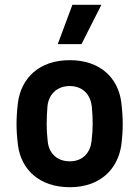

<svg xmlns="http://www.w3.org/2000/svg" viewBox="-20 -770 581 801"><path d="M271 11C398 11 471 -64 486 -164C490 -196 492 -224 492 -252C492 -281 490 -310 486 -343C473 -445 398 -519 271 -519C143 -519 69 -444 55 -343C51 -310 49 -281 49 -252C49 -224 51 -196 55 -164C68 -64 143 11 271 11ZM271 -97C214 -97 183 -135 179 -181C173 -233 174 -273 178 -326C182 -372 214 -411 271 -411C328 -411 358 -372 363 -326C368 -272 368 -233 362 -181C357 -136 328 -97 271 -97ZM221 -586H320L403 -750H282Z"/></svg>

Font: Finlandica SemiBold
Style: Regular
Weight: 600
Designer: Niklas Ekholm, Juho Hiilivirta, Jaakko Suomalainen
Foundry: Helsinki Type Studio
Version: Version 2.000;Glyphs 3.2 (3202)